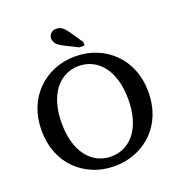

<svg xmlns="http://www.w3.org/2000/svg" viewBox="-161 -1057 1119 1201"><g transform="rotate(-20 398.5 -456.5)"><path d="M398 10Q322 10 257.5 -16.5Q193 -43 144.5 -91Q96 -139 69.5 -206.5Q43 -274 43 -355Q43 -436 69.5 -503Q96 -570 144.5 -618.5Q193 -667 257.5 -693.5Q322 -720 398 -720Q474 -720 539 -693.5Q604 -667 652.5 -618.5Q701 -570 727.5 -503Q754 -436 754 -355Q754 -274 727.5 -206.5Q701 -139 652.5 -91Q604 -43 539 -16.5Q474 10 398 10ZM398 -54Q447 -54 488 -74.5Q529 -95 558.5 -134Q588 -173 604 -229Q620 -285 620 -355Q620 -425 604 -481Q588 -537 558.5 -576Q529 -615 488 -635.5Q447 -656 398 -656Q350 -656 309 -635.5Q268 -615 238.5 -576Q209 -537 193 -481Q177 -425 177 -355Q177 -285 193 -229Q209 -173 238.5 -134Q268 -95 309 -74.5Q350 -54 398 -54ZM419 -873Q408 -889 397 -900.5Q386 -912 374 -917.5Q362 -923 346 -923Q324 -923 310 -909Q296 -895 296 -876Q296 -862 303.5 -849Q311 -836 326.5 -825Q342 -814 363 -804L443 -764H478V-787Z"/></g></svg>

Font: Roboto Serif 36pt Medium
Style: Regular
Weight: 500
Designer: Greg Gazdowicz
Foundry: Commercial Type
Version: Version 1.008